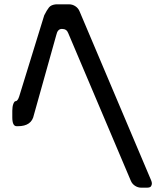

<svg xmlns="http://www.w3.org/2000/svg" viewBox="-20 -767 768 890"><path d="M185 -696 69 -320Q62 -298 52 -298Q47 -298 42 -286Q37 -273 37 -254V-223Q37 -182 57 -182H63Q127 -182 137 -234L241 -605Q247 -633 267 -633Q289 -633 296 -614L586 70Q592 85 605.5 94Q619 103 635 103H660Q676 103 680 96.5Q684 90 684 84Q684 77 681 70L349 -714Q343 -729 329.5 -738Q316 -747 300 -747H240Q217 -745 207 -732.5Q197 -720 185 -696Z"/></svg>

Font: WD-XL Lubrifont TC
Style: Regular
Weight: 400
Designer: [WD-XL Lubrifont] Copyright 2020-2022 (c) NightFurySL2001, Skr-ZERO; [ZCOOL QingKe HuangYou] Copyright 2018-2022 (c) The
Version: Version 2.001;hotconv 1.1.1;makeotfexe 2.6.0